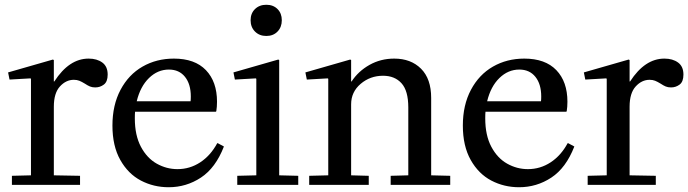

<svg xmlns="http://www.w3.org/2000/svg" viewBox="-20 -776 2889 806"><path d="M206 -40 316 -38V0H30V-38L110 -40V-445L108 -447L20 -442L14 -472L202 -526L206 -524V-434H208Q270 -530 352 -530Q387 -530 409.5 -513.5Q432 -497 432 -463Q432 -433 416 -421Q400 -409 380 -409Q367 -409 357.5 -413Q348 -417 336 -425Q323 -433 313 -437Q303 -441 290 -441Q257 -441 231.5 -413Q206 -385 206 -328Z M725 -66Q777 -66 820.5 -94.5Q864 -123 892 -175H894L920 -161Q885 -71 823.5 -30.5Q762 10 688 10Q625 10 571.5 -18Q518 -46 485 -104.5Q452 -163 452 -249Q452 -335 486 -399Q520 -463 578.5 -496.5Q637 -530 710 -530Q798 -530 844.5 -481.5Q891 -433 891 -349Q891 -327 888 -309L886 -307H547Q546 -298 546 -279Q546 -208 571.5 -160Q597 -112 638 -89Q679 -66 725 -66ZM780 -351Q781 -358 781 -371Q781 -423 756.5 -453.5Q732 -484 689 -484Q642 -484 605.5 -448.5Q569 -413 554 -351Z M1148 -526 1152 -524V-40L1232 -38V0H976V-38L1056 -40V-445L1054 -447L966 -442L960 -472ZM1032 -691Q1032 -720 1050.5 -738Q1069 -756 1098 -756Q1127 -756 1145 -738Q1163 -720 1163 -691Q1163 -662 1145 -643.5Q1127 -625 1098 -625Q1069 -625 1050.5 -643.5Q1032 -662 1032 -691Z M1450 -526 1454 -524V-434H1456Q1484 -477 1531 -503.5Q1578 -530 1635 -530Q1705 -530 1747.5 -487.5Q1790 -445 1790 -365V-40L1870 -38V0H1620V-38L1694 -40V-325Q1694 -395 1665.5 -426.5Q1637 -458 1588 -458Q1534 -458 1494 -424Q1454 -390 1454 -338V-40L1528 -38V0H1278V-38L1358 -40V-445L1356 -447L1268 -442L1262 -472Z M2196 -66Q2248 -66 2291.5 -94.5Q2335 -123 2363 -175H2365L2391 -161Q2356 -71 2294.5 -30.5Q2233 10 2159 10Q2096 10 2042.5 -18Q1989 -46 1956 -104.5Q1923 -163 1923 -249Q1923 -335 1957 -399Q1991 -463 2049.5 -496.5Q2108 -530 2181 -530Q2269 -530 2315.5 -481.5Q2362 -433 2362 -349Q2362 -327 2359 -309L2357 -307H2018Q2017 -298 2017 -279Q2017 -208 2042.5 -160Q2068 -112 2109 -89Q2150 -66 2196 -66ZM2251 -351Q2252 -358 2252 -371Q2252 -423 2227.5 -453.5Q2203 -484 2160 -484Q2113 -484 2076.5 -448.5Q2040 -413 2025 -351Z M2623 -40 2733 -38V0H2447V-38L2527 -40V-445L2525 -447L2437 -442L2431 -472L2619 -526L2623 -524V-434H2625Q2687 -530 2769 -530Q2804 -530 2826.5 -513.5Q2849 -497 2849 -463Q2849 -433 2833 -421Q2817 -409 2797 -409Q2784 -409 2774.5 -413Q2765 -417 2753 -425Q2740 -433 2730 -437Q2720 -441 2707 -441Q2674 -441 2648.5 -413Q2623 -385 2623 -328Z"/></svg>

Font: Minipax
Style: Regular
Weight: 400
Designer: Raphaël Ronot, Igor Stepanchenko (Cyrillic)
Foundry: steppetype
Version: Version 1.002